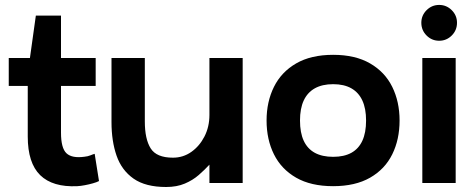

<svg xmlns="http://www.w3.org/2000/svg" viewBox="-20 -732 1895 768"><path d="M376 -7.8Q367 -3 351.5 1.3Q336 5.7 319.3 8.8Q302.7 12 289 12.7Q190.7 17.3 140.8 -31.3Q91 -80 91 -186V-388.3H15V-500H99.7L123.4 -669.7H224V-500H362.7V-388.3H224V-201.3Q224 -139.3 246 -118.8Q268 -98.3 317.3 -105Q331.3 -106.3 342.1 -110.8Q352.9 -115.3 358.7 -116.7Z M559.3 -500V-246.3Q559.3 -175.7 582.7 -138.5Q606 -101.3 671.7 -101.3Q712.7 -101.3 745.5 -124.5Q778.3 -147.7 798 -186.3Q817.7 -225 817.7 -272V-500H950.7V0H817.7V-73.3Q798.7 -52.7 775 -32Q751.3 -11.3 719.3 2.3Q687.3 16 644.3 16Q562.3 16 514.5 -17.3Q466.7 -50.7 446.3 -109.2Q426 -167.7 426 -243.3V-500Z M1312.5 12.7Q1223.7 12.7 1164.5 -21.3Q1105.3 -55.3 1075.8 -114.7Q1046.3 -174 1046.3 -250Q1046.3 -325 1075.8 -384.5Q1105.3 -444 1164.6 -478.3Q1223.9 -512.7 1312.7 -512.7Q1401.1 -512.7 1460.4 -478.3Q1519.7 -444 1549 -384.5Q1578.3 -325 1578.3 -250Q1578.3 -174 1549 -114.7Q1519.7 -55.3 1460.4 -21.3Q1401.1 12.7 1312.5 12.7ZM1312.6 -104.7Q1356.3 -104.7 1385.5 -120.8Q1414.7 -137 1429.5 -169.2Q1444.3 -201.3 1444.3 -250Q1444.3 -297.7 1429.5 -329.8Q1414.7 -362 1385.4 -378.7Q1356.1 -395.3 1312.6 -395.3Q1269 -395.3 1239.3 -378.7Q1209.7 -362 1194.8 -329.8Q1180 -297.7 1180 -250Q1180 -201.3 1194.8 -169.2Q1209.7 -137 1239.2 -120.8Q1268.8 -104.7 1312.6 -104.7Z M1802.7 -500V0H1669.3V-500ZM1736.7 -569Q1707.3 -569 1686.3 -590Q1665.3 -611 1665.3 -641Q1665.3 -670.3 1686.3 -691.3Q1707.3 -712.3 1736.7 -712.3Q1766 -712.3 1787 -691.3Q1808 -670.3 1808 -641Q1808 -611 1787 -590Q1766 -569 1736.7 -569Z"/></svg>

Font: Nata Sans
Style: Regular
Weight: 400
Designer: Daniel Uzquiano Cruz
Version: Version 1.001